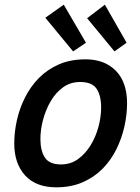

<svg xmlns="http://www.w3.org/2000/svg" viewBox="-20 -789 600 822"><path d="M221 13Q134 13 87.5 -38Q41 -89 41 -175Q41 -224 52.5 -275Q64 -326 87.5 -372.5Q111 -419 147 -455.5Q183 -492 232.5 -513.5Q282 -535 346 -535Q428 -535 476 -486Q524 -437 524 -347Q524 -298 512.5 -247Q501 -196 478 -149.5Q455 -103 419 -66.5Q383 -30 333.5 -8.5Q284 13 221 13ZM241 -85Q282 -85 313.5 -107.5Q345 -130 367.5 -166.5Q390 -203 401.5 -246Q413 -289 413 -329Q413 -380 393.5 -409Q374 -438 323 -438Q282 -438 250.5 -415.5Q219 -393 197.5 -356.5Q176 -320 164.5 -277Q153 -234 153 -194Q153 -143 172.5 -114Q192 -85 241 -85ZM293 -569 174 -713 253 -769 348 -606ZM470 -569 353 -711 429 -769 522 -606Z"/></svg>

Font: Ubuntu Sans Mono Medium
Style: Italic
Weight: 500
Italic angle: -13.5°
Monospace: yes
Designer: Dalton Maag Ltd
Foundry: Dalton Maag Ltd
Version: Version 1.006